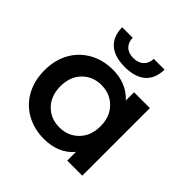

<svg xmlns="http://www.w3.org/2000/svg" viewBox="-193 -905 1073 1073"><g transform="rotate(45 343.0 -368.5)"><path d="M604 -534V0H485V-69Q454 -31 408.5 -12Q363 7 308 7Q230 7 168.5 -27Q107 -61 72.5 -123Q38 -185 38 -267Q38 -349 72.5 -410.5Q107 -472 168.5 -506Q230 -540 308 -540Q360 -540 403.5 -522Q447 -504 479 -469V-534ZM481 -267Q481 -342 436 -388Q391 -434 322 -434Q253 -434 208.5 -388Q164 -342 164 -267Q164 -192 208.5 -146Q253 -100 322 -100Q391 -100 436 -146Q481 -192 481 -267ZM175 -744H258Q259 -708 280.5 -687Q302 -666 341 -666Q379 -666 401.5 -687Q424 -708 425 -744H510Q509 -672 466 -634.5Q423 -597 342 -597Q261 -597 218.5 -634.5Q176 -672 175 -744Z"/></g></svg>

Font: Montserrat Alternates SemiBold
Style: Regular
Weight: 600
Designer: Julieta Ulanovsky
Foundry: Julieta Ulanovsky
Version: Version 7.200